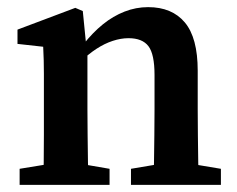

<svg xmlns="http://www.w3.org/2000/svg" viewBox="-20 -518 664 538"><path d="M35 0V-45L139 -62H188L287 -45V0ZM101 0Q102 -25 102.5 -62.5Q103 -100 103 -140Q103 -180 103 -212V-265Q103 -292 103 -311.5Q103 -331 102.5 -349Q102 -367 101 -387L29 -395V-435L191 -496L212 -487L223 -376L225 -374V-212Q225 -180 225.5 -140Q226 -100 226.5 -62.5Q227 -25 228 0ZM347 0V-45L448 -62H497L599 -45V0ZM410 0Q411 -25 411.5 -62Q412 -99 412.5 -139Q413 -179 413 -212V-308Q413 -366 396 -388.5Q379 -411 340 -411Q319 -411 296 -403.5Q273 -396 250 -381Q227 -366 202 -342L195 -394H214Q240 -427 268.5 -450Q297 -473 329 -485.5Q361 -498 395 -498Q462 -498 498 -455Q534 -412 534 -320V-212Q534 -179 534.5 -139Q535 -99 535.5 -62Q536 -25 537 0Z"/></svg>

Font: Source Serif 4 18pt SemiBold
Style: Regular
Weight: 600
Designer: Frank Grießhammer
Foundry: Adobe Systems Incorporated
Version: Version 4.004;hotconv 1.0.116;makeotfexe 2.5.65601